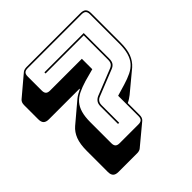

<svg xmlns="http://www.w3.org/2000/svg" viewBox="-222 -891 1171 1171"><g transform="rotate(-45 363.5 -305.5)"><path d="M295 119H133Q109 119 98 108Q87 97 87 73V-108Q87 -167 101.5 -204.5Q116 -242 144 -266L273 -375Q283 -383 296 -390.5Q309 -398 324 -405V-408H60Q36 -408 25 -419Q14 -430 14 -454V-575Q14 -588 17.5 -597Q21 -606 28 -612L157 -721Q162 -725 170.5 -727.5Q179 -730 189 -730H654Q678 -730 689 -719Q700 -708 700 -684V-431Q700 -372 685.5 -335Q671 -298 643 -273L513 -165Q504 -158 493.5 -151Q483 -144 470 -138V-36Q470 -23 466.5 -14Q463 -5 456 1L326 109Q322 113 313.5 116Q305 119 295 119ZM654 -720H189Q170 -720 161.5 -711.5Q153 -703 153 -684V-563Q153 -544 161.5 -535.5Q170 -527 189 -527H463V-437L382 -415Q342 -403 312.5 -388.5Q283 -374 264 -352Q245 -330 235.5 -297Q226 -264 226 -217V-36Q226 -17 234.5 -8.5Q243 0 262 0H424Q443 0 451.5 -8.5Q460 -17 460 -36V-211L534 -233Q574 -245 603.5 -259.5Q633 -274 652 -296Q671 -318 680.5 -351Q690 -384 690 -431V-684Q690 -703 681.5 -711.5Q673 -720 654 -720ZM338 -90V-240Q338 -263 347.5 -276Q357 -289 373 -296L543 -364Q558 -370 565 -380.5Q572 -391 572 -410V-620H243V-630H582V-410Q582 -387 573.5 -374Q565 -361 547 -354L377 -286Q364 -281 356 -270Q348 -259 348 -240V-90Z"/></g></svg>

Font: Bungee Shade
Style: Regular
Weight: 400
Designer: David Jonathan Ross
Foundry: David Jonathan Ross
Version: Version 1.000;PS 1.0;hotconv 1.0.72;makeotf.lib2.5.5900